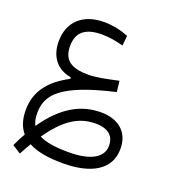

<svg xmlns="http://www.w3.org/2000/svg" viewBox="-143 -558 871 991"><g transform="rotate(20 293.0 -62.5)"><path d="M81.1 330.6C93.3 307.6 105.5 286.1 117.2 266.6C165.5 293 231.4 302.2 306.6 302.2C457.5 302.2 561 248 561 130.9C561 38.1 498.5 -12.7 402.3 -12.7C295.9 -12.7 196.8 39.1 107.9 169.4C98.6 151.9 93.8 130.4 93.8 104.5C93.8 2 153.3 -71.8 442.9 -138.7L436 -198.2C364.7 -182.6 314.9 -172.4 272.9 -172.4C182.6 -172.4 134.8 -200.7 134.8 -278.8C134.8 -356 178.7 -392.1 271.5 -392.1C311.5 -392.1 349.1 -384.3 388.2 -374.5L393.6 -429.2C355.5 -444.8 307.1 -456.1 258.8 -456.1C143.1 -456.1 71.3 -390.6 71.3 -282.2C71.3 -201.2 113.3 -142.6 193.8 -128.9V-120.6C93.8 -67.9 32.7 2 32.7 108.4C32.7 161.1 46.4 200.7 71.3 229.5C58.6 251.5 46.4 275.4 34.7 301.3ZM152.8 211.4C230.5 99.1 304.2 51.3 396 51.3C473.1 51.3 500 88.4 500 136.2C500 202.6 430.2 238.3 316.4 238.3C243.2 238.3 189.5 230.5 152.8 211.4Z"/></g></svg>

Font: Cascadia Code PL Light
Style: Regular
Weight: 300
Monospace: yes
Designer: Aaron Bell
Foundry: Saja Typeworks
Version: Version 2404.023